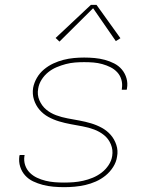

<svg xmlns="http://www.w3.org/2000/svg" viewBox="-20 -766 640 794"><path d="M245 8Q223 8 200.5 6Q178 4 157 -1.5Q136 -7 117 -16Q98 -25 84 -40.5Q70 -56 63.5 -76.5Q57 -97 60 -120Q61 -121 61 -122.5Q61 -124 61 -125H82Q82 -124 81.5 -123Q81 -122 81 -121Q78 -101 84 -83Q90 -65 103 -52Q116 -39 133 -31Q150 -23 168.5 -18.5Q187 -14 206 -12.5Q225 -11 245 -11Q265 -11 284.5 -12.5Q304 -14 324 -18.5Q344 -23 363.5 -31Q383 -39 400 -52Q417 -65 429 -83Q441 -101 444 -121Q448 -146 438.5 -169Q429 -192 410.5 -207Q392 -222 369 -230.5Q346 -239 321.5 -243.5Q297 -248 272.5 -252.5Q248 -257 224.5 -264Q201 -271 180 -282.5Q159 -294 143.5 -312Q128 -330 120.5 -353.5Q113 -377 117 -403Q121 -424 132.5 -444Q144 -464 162 -479Q180 -494 200.5 -503.5Q221 -513 242.5 -518.5Q264 -524 285.5 -526Q307 -528 328 -528Q350 -528 371.5 -526Q393 -524 413.5 -518.5Q434 -513 452.5 -503.5Q471 -494 484 -478.5Q497 -463 503 -442.5Q509 -422 505 -400Q505 -399 504.5 -397.5Q504 -396 504 -395H483Q484 -396 484 -397Q484 -398 484 -400Q487 -419 482 -436.5Q477 -454 465 -467Q453 -480 437 -488Q421 -496 403 -501Q385 -506 366.5 -507.5Q348 -509 328 -509Q309 -509 290 -507.5Q271 -506 252 -501Q233 -496 214 -488Q195 -480 179 -467Q163 -454 152 -436.5Q141 -419 138 -400Q133 -374 143 -351Q153 -328 171 -313Q189 -298 212 -289.5Q235 -281 259.5 -276.5Q284 -272 308.5 -267.5Q333 -263 356.5 -256Q380 -249 401 -237.5Q422 -226 437.5 -208.5Q453 -191 461 -167Q469 -143 464 -118Q461 -96 448 -75.5Q435 -55 416.5 -40Q398 -25 376.5 -15.5Q355 -6 333 -1Q311 4 289 6Q267 8 245 8ZM226 -594 210 -609 356 -746H379L478 -608L459 -596L365 -732Z"/></svg>

Font: Iosevka SS04 Th Ex Obl
Style: Regular
Weight: 100
Width: 7
Italic angle: -9°
Monospace: yes
Designer: Belleve Invis
Foundry: Belleve Invis
Version: Version 19.0.0; ttfautohint (v1.8.4)